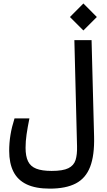

<svg xmlns="http://www.w3.org/2000/svg" viewBox="-20 -928 626 1122"><path d="M271 174.3Q188.5 174.3 136 149.4Q83.5 124.5 58.6 75.2Q33.7 25.9 33.7 -46.4Q33.7 -94.2 41.3 -140.1Q48.8 -186 64.9 -236.3H151.9Q141.1 -183.1 135.3 -142.6Q129.4 -102.1 129.4 -64.5Q129.4 -15.1 143.8 14.6Q158.2 44.4 191.7 57.6Q225.1 70.8 281.7 70.8Q347.7 70.8 379.6 54.9Q411.6 39.1 421.6 7.1Q431.6 -24.9 430.2 -73.7L414.6 -693.4H515.1L529.8 -130.9Q532.7 -20.5 506.8 46.6Q481 113.8 422.9 144Q364.7 174.3 271 174.3ZM467.3 -750 388.7 -828.6 467.3 -907.7 545.9 -828.6Z"/></svg>

Font: Cascadia Code
Style: Regular
Weight: 400
Monospace: yes
Designer: Aaron Bell
Foundry: Saja Typeworks
Version: Version 2106.017